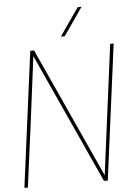

<svg xmlns="http://www.w3.org/2000/svg" viewBox="-64 -1054 769 1101"><g transform="rotate(-5 320.0 -503.0)"><path d="M448 -846ZM337 -846H315L426 -1006H448ZM511 0H489L148 -748Q101 -374 51 0H31L133 -780H155L496 -32L593 -780H613Z"/></g></svg>

Font: Tanohe Sans Thin
Style: Italic
Weight: 100
Designer: Village Type and Design LLC & Cristiano Sobral
Foundry: Cooper Hewitt Smithsonian Design Museum
Version: Version 1.00;September 29, 2021;FontCreator 13.0.0.2655 64-b